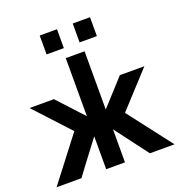

<svg xmlns="http://www.w3.org/2000/svg" viewBox="-154 -1017 1078 1147"><g transform="rotate(-20 385.0 -443.0)"><path d="M544.9 -766.1H435.1V-886.2H544.9ZM335 -766.1H225.1V-886.2H335ZM325.2 -706.1H444.8V-335.9L594.2 -500H750L545.9 -277.8L759.8 0H603L444.8 -210V0H325.2V-209Q307.6 -185.5 275.4 -143.1Q243.2 -100.6 216.6 -65.4Q189.9 -30.3 168 0H9.8L224.1 -278.8L20 -500H174.8L325.2 -336.9Z"/></g></svg>

Font: Perun
Style: Bold
Weight: 700
Foundry: Copyright (c) Stefan Peev, Context Ltd, 2016
Version: Version 1.0000